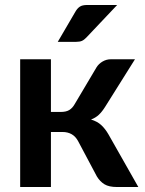

<svg xmlns="http://www.w3.org/2000/svg" viewBox="-20 -751 583 771"><path d="M367.5 -480.5Q376.5 -495 392 -504Q407.5 -513 425 -513H522L402.5 -322.5Q390 -302.5 377 -290.2Q364 -278 345.5 -271Q370.5 -263.5 386.5 -248.8Q402.5 -234 415.5 -211.5L535.5 0H450Q417.5 0 399.5 -11Q381.5 -22 369 -42.5L293.5 -184.5Q283.5 -203 267.8 -212Q252 -221 231 -221H184.5V0H61V-513H184.5V-301.5H224.5Q245.5 -301.5 258.2 -309.2Q271 -317 280 -333ZM450.5 -731 327 -600.5Q317.5 -590.5 308.8 -586.8Q300 -583 286 -583H212L283 -704.5Q290.5 -717.5 300.5 -724.2Q310.5 -731 330.5 -731Z"/></svg>

Font: Lato 2
Style: Bold
Weight: 700
Designer: Lukasz Dziedzic with Adam Twardoch and Botio Nikoltchev
Foundry: tyPoland Lukasz Dziedzic
Version: Version 2.015; 2015-08-06; http://www.latofonts.com/